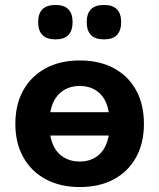

<svg xmlns="http://www.w3.org/2000/svg" viewBox="-20 -745 643 775"><path d="M302 10Q224 10 165.5 -21Q107 -52 74.5 -109.5Q42 -167 42 -245Q42 -324 74.5 -381.5Q107 -439 165.5 -470Q224 -501 302 -501Q381 -501 439 -470Q497 -439 529 -381.5Q561 -324 561 -245Q561 -167 529 -109.5Q497 -52 439 -21Q381 10 302 10ZM400 -586Q330 -586 330 -656Q330 -725 400 -725Q469 -725 469 -656Q469 -586 400 -586ZM204 -586Q134 -586 134 -656Q134 -725 204 -725Q273 -725 273 -656Q273 -586 204 -586ZM302 -93Q347 -93 378 -119Q409 -145 419 -198H183Q193 -145 224.5 -119Q256 -93 302 -93ZM183 -292H419Q410 -345 379 -371.5Q348 -398 302 -398Q256 -398 224.5 -371.5Q193 -345 183 -292Z"/></svg>

Font: Chiron GoRound TC
Style: Bold
Weight: 700
Designer: Ryoko NISHIZUKA 西塚涼子 (kana, bopomofo & ideographs); Paul D. Hunt (Latin, Greek & Cyrillic); Sandoll Communications 산돌커뮤니
Foundry: Adobe
Version: Version 1.000;hotconv 1.1.1;makeotfexe 2.6.0